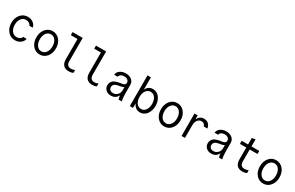

<svg xmlns="http://www.w3.org/2000/svg" viewBox="227 -2367 6145 4004"><g transform="rotate(30 3300.0 -365.0)"><path d="M441 -138H525Q512 -72 455.5 -31Q399 10 324 10Q218 10 149 -70Q80 -150 80 -271Q80 -393 148 -471.5Q216 -550 321 -550Q397 -550 452 -509Q507 -468 518 -403H435Q424 -437 392.5 -456.5Q361 -476 320 -476Q249 -476 205.5 -419.5Q162 -363 162 -271Q162 -178 207 -121Q252 -64 325 -64Q367 -64 399 -84Q431 -104 441 -138Z M1087 -69Q1020 10 918 10Q816 10 749.5 -69Q683 -148 683 -270Q683 -392 749.5 -471Q816 -550 918 -550Q1020 -550 1087 -471Q1154 -392 1154 -270Q1154 -148 1087 -69ZM808.5 -122Q851 -65 918 -65Q985 -65 1027.5 -122Q1070 -179 1070 -270Q1070 -361 1027.5 -418Q985 -475 918 -475Q851 -475 808.5 -418Q766 -361 766 -270Q766 -179 808.5 -122Z M1527 -181Q1527 -60 1634 -60Q1681 -60 1724 -82V-13Q1681 10 1620 10Q1534 10 1489 -38.5Q1444 -87 1444 -181V-666H1283V-740H1527Z M2091 -181Q2091 -60 2198 -60Q2245 -60 2288 -82V-13Q2245 10 2184 10Q2098 10 2053 -38.5Q2008 -87 2008 -181V-666H1847V-740H2091Z M2794 -210V-287Q2771 -271 2731 -263Q2723 -261 2693.5 -256Q2664 -251 2660 -250Q2548 -229 2548 -147Q2548 -106 2575 -82Q2602 -58 2648 -58Q2710 -58 2752 -102Q2794 -146 2794 -210ZM2896 0H2818Q2805 -37 2801 -86H2796Q2746 10 2633 10Q2558 10 2511 -34Q2464 -78 2464 -146Q2464 -186 2481.5 -217Q2499 -248 2522.5 -265.5Q2546 -283 2585 -295.5Q2624 -308 2652 -313Q2680 -318 2722 -323Q2794 -334 2794 -390Q2794 -430 2762.5 -455Q2731 -480 2680 -480Q2633 -480 2600.5 -458.5Q2568 -437 2563 -403H2479Q2483 -466 2540 -508Q2597 -550 2680 -550Q2766 -550 2821 -505Q2876 -460 2876 -389V-193Q2876 -71 2896 0Z M3210 -121.5Q3252 -64 3319 -64Q3386 -64 3427.5 -121Q3469 -178 3469 -270Q3469 -362 3427.5 -419Q3386 -476 3319 -476Q3252 -476 3210 -418.5Q3168 -361 3168 -270Q3168 -179 3210 -121.5ZM3165 0H3088V-740H3170V-449H3174Q3225 -550 3333 -550Q3428 -550 3490 -471Q3552 -392 3552 -270Q3552 -149 3490.5 -69.5Q3429 10 3334 10Q3220 10 3169 -102H3165Z M4087 -69Q4020 10 3918 10Q3816 10 3749.5 -69Q3683 -148 3683 -270Q3683 -392 3749.5 -471Q3816 -550 3918 -550Q4020 -550 4087 -471Q4154 -392 4154 -270Q4154 -148 4087 -69ZM3808.5 -122Q3851 -65 3918 -65Q3985 -65 4027.5 -122Q4070 -179 4070 -270Q4070 -361 4027.5 -418Q3985 -475 3918 -475Q3851 -475 3808.5 -418Q3766 -361 3766 -270Q3766 -179 3808.5 -122Z M4416 -307V0H4334V-540H4411V-453H4415Q4463 -547 4567 -547Q4631 -547 4673 -507.5Q4715 -468 4723 -403H4636Q4628 -436 4603.5 -455.5Q4579 -475 4544 -475Q4488 -475 4452 -428Q4416 -381 4416 -307Z M5212 -210V-287Q5189 -271 5149 -263Q5141 -261 5111.5 -256Q5082 -251 5078 -250Q4966 -229 4966 -147Q4966 -106 4993 -82Q5020 -58 5066 -58Q5128 -58 5170 -102Q5212 -146 5212 -210ZM5314 0H5236Q5223 -37 5219 -86H5214Q5164 10 5051 10Q4976 10 4929 -34Q4882 -78 4882 -146Q4882 -186 4899.5 -217Q4917 -248 4940.5 -265.5Q4964 -283 5003 -295.5Q5042 -308 5070 -313Q5098 -318 5140 -323Q5212 -334 5212 -390Q5212 -430 5180.5 -455Q5149 -480 5098 -480Q5051 -480 5018.5 -458.5Q4986 -437 4981 -403H4897Q4901 -466 4958 -508Q5015 -550 5098 -550Q5184 -550 5239 -505Q5294 -460 5294 -389V-193Q5294 -71 5314 0Z M5706 -181Q5706 -60 5813 -60Q5860 -60 5904 -82V-13Q5861 10 5800 10Q5714 10 5669 -38.5Q5624 -87 5624 -181V-466H5471V-540H5624V-696L5706 -710V-540H5894V-466H5706Z M6469 -69Q6402 10 6300 10Q6198 10 6131.5 -69Q6065 -148 6065 -270Q6065 -392 6131.5 -471Q6198 -550 6300 -550Q6402 -550 6469 -471Q6536 -392 6536 -270Q6536 -148 6469 -69ZM6190.5 -122Q6233 -65 6300 -65Q6367 -65 6409.5 -122Q6452 -179 6452 -270Q6452 -361 6409.5 -418Q6367 -475 6300 -475Q6233 -475 6190.5 -418Q6148 -361 6148 -270Q6148 -179 6190.5 -122Z"/></g></svg>

Font: CommitMono
Style: 450Regular
Weight: 450
Designer: Eigil Nikolajsen
Foundry: Eigil Nikolajsen
Version: Version 1.002